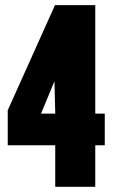

<svg xmlns="http://www.w3.org/2000/svg" viewBox="-20 -720 434 740"><path d="M9.8 -160.2V-294.9L191.9 -700.2H347.2V-282.2H383.8V-160.2H347.2V0H192.9V-160.2ZM138.2 -282.2H192.9L189.9 -407.2Z"/></svg>

Font: Quaderni
Style: Regular
Weight: 400
Designer: Romain Laurent, Daphné Lejeune, Alexandre D’Hubert
Foundry: ESAD Valence
Version: Version 1.000;FEAKit 1.0